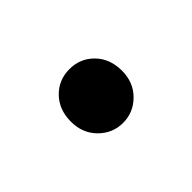

<svg xmlns="http://www.w3.org/2000/svg" viewBox="-37 -232 351 351"><g transform="rotate(-45 139.0 -56.5)"><path d="M73 -56Q73 -87 92 -106.5Q111 -126 139 -126Q167 -126 186 -106.5Q205 -87 205 -56Q205 -26 185.5 -6.5Q166 13 139 13Q112 13 92.5 -6.5Q73 -26 73 -56Z"/></g></svg>

Font: Merged Yaku Han JP
Style: Regular
Weight: 400
Designer: Ryoko NISHIZUKA 西塚涼子 (kana, bopomofo & ideographs); Paul D. Hunt (Latin, Greek & Cyrillic); Sandoll Communications 산돌커뮤니
Foundry: Adobe
Version: Version 2.004